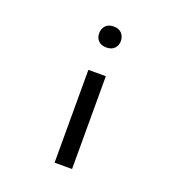

<svg xmlns="http://www.w3.org/2000/svg" viewBox="-131 -646 861 933"><g transform="rotate(20 300.0 -179.0)"><path d="M254.9 -298.3V181.6H345.2V-298.3ZM355.5 -483.4Q355.5 -506.8 341.1 -522.7Q326.7 -538.6 299.3 -538.6Q271.5 -538.6 257.3 -522.7Q243.2 -506.8 243.2 -483.4Q243.2 -460.9 257.3 -445.6Q271.5 -430.2 299.3 -430.2Q326.7 -430.2 341.1 -445.6Q355.5 -460.9 355.5 -483.4Z"/></g></svg>

Font: RobotoMono Nerd Font
Style: Regular
Weight: 400
Monospace: yes
Designer: Google
Version: Version 3.000;Nerd Fonts 3.2.1